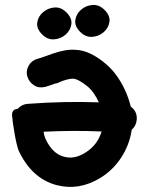

<svg xmlns="http://www.w3.org/2000/svg" viewBox="-20 -748 601 771"><path d="M206 -5Q296 19 382 -33Q433 -64 466.5 -115Q500 -166 509 -227Q527 -243 529 -267Q532 -300 505 -320Q497 -353 483 -384Q453 -449 410 -487Q343 -546 283 -548Q244 -551 193 -533L159 -521Q143 -515 131 -512Q108 -506 96 -486Q83 -463 90 -440.5Q97 -418 116.5 -405.5Q136 -393 161 -399Q177 -403 200 -412Q203 -413 210 -414L221 -419L231 -423Q260 -433 275 -432Q296 -430 334 -399Q358 -378 377 -337Q239 -342 91 -331Q67 -329 51 -311Q22 -309 30 -272Q30 -266 32.5 -249.5Q35 -233 38.5 -212Q42 -191 46.5 -172Q51 -153 55 -143Q107 -32 206 -5ZM236 -119Q190 -131 162 -192Q157 -204 155 -219Q274 -225 388 -220Q371 -164 321 -134Q278 -107 236 -119ZM247 -698Q225 -720 199 -718Q173 -716 153 -699Q133 -682 129.5 -657.5Q126 -633 149 -610Q171 -588 197.5 -590Q224 -592 243.5 -609Q263 -626 266.5 -650.5Q270 -675 247 -698ZM400 -708Q378 -730 351.5 -728Q325 -726 305.5 -709Q286 -692 282.5 -667.5Q279 -643 302 -620Q324 -598 350.5 -600Q377 -602 396.5 -619Q416 -636 419.5 -660.5Q423 -685 400 -708Z"/></svg>

Font: Balsamiq Sans
Style: Bold
Weight: 700
Designer: Michael Angeles
Foundry: Balsamiq SRL
Version: Version 1.020; ttfautohint (v1.8.4.7-5d5b);gftools[0.9.26]